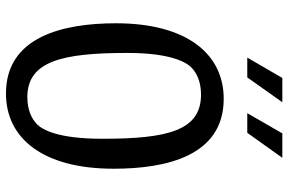

<svg xmlns="http://www.w3.org/2000/svg" viewBox="-185 -795 990 660"><g transform="rotate(90 310.0 -465.0)"><path d="M301.5 9.5C455 9.5 560 -117 560 -360.5C560 -542 516 -739 319.5 -739C166 -739 60 -612.5 60 -369C60 -187.5 105.5 9.5 301.5 9.5ZM314 -64C190 -64 162 -184.5 162 -407.5C162 -556 193.5 -609.5 212 -628C230.5 -646 260.5 -661 305.5 -661C429 -661 457 -546 457 -322.5C457 -167.5 425.5 -116 407.5 -97.5C389 -79.5 359 -64 314 -64ZM178 -820H246L331.5 -940.5H248ZM369 -820H436.5L522.5 -940.5H438.5Z"/></g></svg>

Font: Monaspace Argon
Style: Regular
Weight: 400
Designer: Riley Cran & the Lettermatic Team
Foundry: Lettermatic
Version: Version 1.200 (Monaspace Argon)